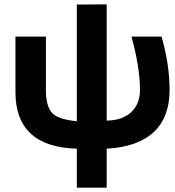

<svg xmlns="http://www.w3.org/2000/svg" viewBox="-20 -670 806 882"><path d="M470 -650V-116Q542 -117 582.5 -154.5Q623 -192 623 -257Q623 -359 584 -502H722Q759 -374 759 -256Q759 -131 686 -63Q613 5 470 13V192H333V13Q191 9 121 -56.5Q51 -122 51 -246V-502H191V-243Q194 -175 222.5 -148Q251 -121 333 -113V-649Z"/></svg>

Font: Montserrat GRBold
Style: Regular
Weight: 700
Designer: Julieta Ulanovsky
Foundry: Julieta Ulanovsky
Version: Version 1.00 May 29, 2023, initial release